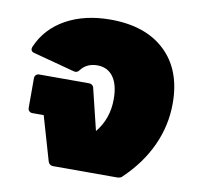

<svg xmlns="http://www.w3.org/2000/svg" viewBox="-71 -680 782 754"><g transform="rotate(10 320.0 -303.0)"><path d="M608 -324Q608 -236 571.5 -156Q535 -76 465 -9Q458 0 443 0H188Q173 0 168 -15L117 -191H72Q64 -191 59 -196Q54 -201 54 -209V-327Q54 -335 59 -340Q64 -345 72 -345H270Q278 -345 283.5 -340.5Q289 -336 290 -329L330 -165Q377 -222 377 -300Q377 -358 354.5 -389Q332 -420 291 -420Q249 -420 226 -390Q221 -383 215.5 -381Q210 -379 203 -381L38 -425Q25 -428 25 -439Q25 -442 27 -448Q59 -523 133.5 -564.5Q208 -606 311 -606Q451 -606 529.5 -531.5Q608 -457 608 -324Z"/></g></svg>

Font: LINE Seed Sans TH App Heavy
Style: Regular
Weight: 900
Designer: Dalton Maag Ltd | Thai characters by Cadson Demak Co.,Ltd.
Foundry: Dalton Maag Ltd
Version: Version 1.003